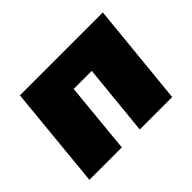

<svg xmlns="http://www.w3.org/2000/svg" viewBox="-107 -683 871 871"><g transform="rotate(-45 329.0 -247.0)"><path d="M87 -494H619L570 0H362L396 -342H280L247 0H39Z"/></g></svg>

Font: Nunito Sans Heavy Heavy
Style: Italic
Weight: 400
Italic angle: -4.541°
Designer: Vernon Adams
Foundry: Vernon Adams
Version: Version 2.002